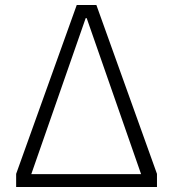

<svg xmlns="http://www.w3.org/2000/svg" viewBox="-20 -753 697 773"><path d="M45 0V-53L289 -733H368L612 -53V0ZM548 -52 329 -680H325L106 -52Z"/></svg>

Font: IBM Plex Sans JP Light
Style: Regular
Weight: 300
Designer: Mike Abbink; Paul van der Laan; Pieter van Rosmalen; Wujin Sim; Yejin Wi; Jinhee Kim; Boomi Park; Yona Kim; Kichan Ma
Foundry: Sandoll Inc.
Version: Version 1.002